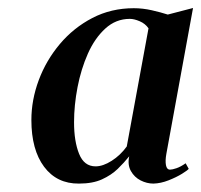

<svg xmlns="http://www.w3.org/2000/svg" viewBox="-20 -814 490 468"><path d="M385.5 -439Q382.5 -422.5 384.5 -411.5Q386.5 -400.5 394.5 -400.5Q400 -400.5 410.2 -404Q420.5 -407.5 432.5 -416L440 -402.5Q437.5 -399 423.8 -390.5Q410 -382 391 -374.5Q372 -367 354 -366.5Q338 -366.5 322.8 -374.2Q307.5 -382 299 -397.2Q290.5 -412.5 295 -433Q282.5 -417.5 266.8 -402.2Q251 -387 228.5 -376.8Q206 -366.5 172.5 -366.5Q118.5 -366 87.5 -407.5Q56.5 -449 56.5 -521.5Q56.5 -570.5 74.5 -618.8Q92.5 -667 126 -706.8Q159.5 -746.5 205.2 -770.2Q251 -794 306 -794Q328 -794 350 -789Q372 -784 389 -778.5L450.5 -794.5ZM342 -745Q334 -756.5 320.5 -762.2Q307 -768 296.5 -768Q262.5 -768 236.8 -744.5Q211 -721 194.2 -683.2Q177.5 -645.5 169 -601.5Q160.5 -557.5 160.5 -516Q160.5 -469.5 172.8 -439Q185 -408.5 213 -408.5Q231 -408.5 252.2 -422Q273.5 -435.5 289 -457Z"/></svg>

Font: Merriweather 120pt SemiBold
Style: Italic
Weight: 600
Italic angle: -7.8°
Version: Version 2.101